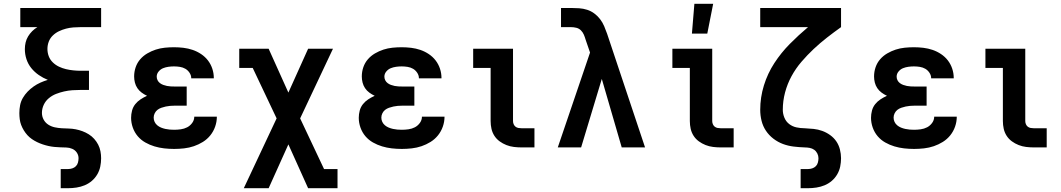

<svg xmlns="http://www.w3.org/2000/svg" viewBox="-20 -777 5590 1012"><path d="M300 215V114H339Q350 114 361 110.5Q372 107 380 99Q388 91 391 79.5Q394 68 394 57Q394 41 385 27.5Q376 14 361 7.5Q346 1 330 0.5Q314 0 298.5 -0.5Q283 -1 267 -2.5Q251 -4 235.5 -7.5Q220 -11 205 -16Q190 -21 175.5 -28Q161 -35 148 -44Q135 -53 124.5 -64.5Q114 -76 105.5 -90Q97 -104 91.5 -118.5Q86 -133 84 -149Q82 -165 82 -181Q82 -202 86 -222.5Q90 -243 100.5 -261Q111 -279 125.5 -294Q140 -309 157 -321Q174 -333 193 -341.5Q212 -350 232 -356Q207 -366 184.5 -381.5Q162 -397 145 -418Q128 -439 119.5 -465Q111 -491 111 -518Q111 -536 115 -553Q119 -570 128 -585Q137 -600 149.5 -612.5Q162 -625 177 -634H87V-735H513V-634H406Q387 -634 367 -632.5Q347 -631 328 -626Q309 -621 291 -612.5Q273 -604 258.5 -590Q244 -576 237 -557.5Q230 -539 230 -519Q230 -499 237 -480.5Q244 -462 258.5 -448Q273 -434 291 -425.5Q309 -417 328 -412.5Q347 -408 367 -406Q387 -404 406 -404H449V-303H406Q384 -303 362 -301.5Q340 -300 318 -295Q296 -290 275.5 -282Q255 -274 237.5 -259.5Q220 -245 210.5 -224.5Q201 -204 201 -182Q201 -163 210 -146.5Q219 -130 234.5 -120Q250 -110 268.5 -106Q287 -102 305.5 -101Q324 -100 342.5 -99.5Q361 -99 379 -95.5Q397 -92 414.5 -85.5Q432 -79 448 -69Q464 -59 476.5 -45Q489 -31 497.5 -14.5Q506 2 509.5 20.5Q513 39 513 57Q513 79 508.5 101Q504 123 492.5 142.5Q481 162 464 176.5Q447 191 426.5 199.5Q406 208 383.5 211.5Q361 215 339 215Z M898 8Q871 8 845 5Q819 2 794 -5.5Q769 -13 746 -26Q723 -39 706 -59Q689 -79 680 -104.5Q671 -130 671 -156Q671 -175 676 -194Q681 -213 693 -228Q705 -243 721 -253.5Q737 -264 755 -272Q740 -279 726.5 -289Q713 -299 704 -312.5Q695 -326 691 -342Q687 -358 687 -374Q687 -399 695 -422.5Q703 -446 719 -464.5Q735 -483 756.5 -495.5Q778 -508 801 -515.5Q824 -523 848.5 -525.5Q873 -528 897 -528Q922 -528 947 -525Q972 -522 995.5 -514Q1019 -506 1040 -492Q1061 -478 1076 -458.5Q1091 -439 1099 -415Q1107 -391 1107 -366V-364H988V-365Q988 -380 979 -393.5Q970 -407 957 -414.5Q944 -422 928.5 -424.5Q913 -427 897 -427Q883 -427 868 -425Q853 -423 839.5 -417.5Q826 -412 816 -400Q806 -388 806 -373Q806 -363 810.5 -354Q815 -345 823 -339Q831 -333 840.5 -329.5Q850 -326 860 -324Q870 -322 880 -321.5Q890 -321 900 -321H964V-220H900Q888 -220 876.5 -219Q865 -218 853.5 -215.5Q842 -213 830.5 -209Q819 -205 810 -198Q801 -191 795.5 -180Q790 -169 790 -157Q790 -145 795 -134.5Q800 -124 809 -116.5Q818 -109 829 -104.5Q840 -100 851.5 -97.5Q863 -95 874.5 -94Q886 -93 898 -93Q915 -93 933 -95.5Q951 -98 966.5 -106Q982 -114 993 -129Q1004 -144 1004 -162H1123Q1123 -135 1114 -109.5Q1105 -84 1088.5 -63.5Q1072 -43 1049.5 -29Q1027 -15 1002 -6.5Q977 2 950.5 5Q924 8 898 8Z M1265 215 1438 -153 1312 -419H1241V-520H1396L1500 -289L1604 -520H1735L1562 -153L1688 114H1759V215H1604L1500 -16L1396 215Z M2098 8Q2071 8 2045 5Q2019 2 1994 -5.5Q1969 -13 1946 -26Q1923 -39 1906 -59Q1889 -79 1880 -104.5Q1871 -130 1871 -156Q1871 -175 1876 -194Q1881 -213 1893 -228Q1905 -243 1921 -253.5Q1937 -264 1955 -272Q1940 -279 1926.5 -289Q1913 -299 1904 -312.5Q1895 -326 1891 -342Q1887 -358 1887 -374Q1887 -399 1895 -422.5Q1903 -446 1919 -464.5Q1935 -483 1956.5 -495.5Q1978 -508 2001 -515.5Q2024 -523 2048.5 -525.5Q2073 -528 2097 -528Q2122 -528 2147 -525Q2172 -522 2195.5 -514Q2219 -506 2240 -492Q2261 -478 2276 -458.5Q2291 -439 2299 -415Q2307 -391 2307 -366V-364H2188V-365Q2188 -380 2179 -393.5Q2170 -407 2157 -414.5Q2144 -422 2128.5 -424.5Q2113 -427 2097 -427Q2083 -427 2068 -425Q2053 -423 2039.5 -417.5Q2026 -412 2016 -400Q2006 -388 2006 -373Q2006 -363 2010.5 -354Q2015 -345 2023 -339Q2031 -333 2040.5 -329.5Q2050 -326 2060 -324Q2070 -322 2080 -321.5Q2090 -321 2100 -321H2164V-220H2100Q2088 -220 2076.5 -219Q2065 -218 2053.5 -215.5Q2042 -213 2030.5 -209Q2019 -205 2010 -198Q2001 -191 1995.5 -180Q1990 -169 1990 -157Q1990 -145 1995 -134.5Q2000 -124 2009 -116.5Q2018 -109 2029 -104.5Q2040 -100 2051.5 -97.5Q2063 -95 2074.5 -94Q2086 -93 2098 -93Q2115 -93 2133 -95.5Q2151 -98 2166.5 -106Q2182 -114 2193 -129Q2204 -144 2204 -162H2323Q2323 -135 2314 -109.5Q2305 -84 2288.5 -63.5Q2272 -43 2249.5 -29Q2227 -15 2202 -6.5Q2177 2 2150.5 5Q2124 8 2098 8Z M2729 0Q2709 0 2688.5 -2.5Q2668 -5 2649 -12.5Q2630 -20 2613.5 -32Q2597 -44 2586 -61Q2575 -78 2570.5 -98Q2566 -118 2566 -139V-419H2474V-520H2684V-139Q2684 -130 2687.5 -122Q2691 -114 2697.5 -109Q2704 -104 2712.5 -102.5Q2721 -101 2729 -101H2797V0Z M2920 0 3090 -500 3067 -567Q3063 -581 3057.5 -594Q3052 -607 3042 -617Q3032 -627 3018 -630.5Q3004 -634 2989 -634H2937V-735H2989Q3011 -735 3032.5 -733.5Q3054 -732 3074.5 -725.5Q3095 -719 3112.5 -706Q3130 -693 3143 -676Q3156 -659 3164.5 -639Q3173 -619 3180 -599L3380 0H3257L3152 -361L3043 0Z M3779 0Q3759 0 3738.5 -2.5Q3718 -5 3699 -12.5Q3680 -20 3663.5 -32Q3647 -44 3636 -61Q3625 -78 3620.5 -98Q3616 -118 3616 -139V-419H3524V-520H3734V-139Q3734 -130 3737.5 -122Q3741 -114 3747.5 -109Q3754 -104 3762.5 -102.5Q3771 -101 3779 -101H3847V0ZM3627 -600 3640 -757H3739L3708 -600Z M4200 215V114H4239Q4250 114 4261 110.5Q4272 107 4280 99Q4288 91 4291 79.5Q4294 68 4294 57Q4294 44 4288 32Q4282 20 4271.5 12.5Q4261 5 4247.5 2.5Q4234 0 4221 0Q4192 -1 4163 -4.5Q4134 -8 4107 -18Q4080 -28 4056.5 -46Q4033 -64 4017 -88Q4001 -112 3994 -140.5Q3987 -169 3987 -198Q3987 -264 4006.5 -327Q4026 -390 4061.5 -444.5Q4097 -499 4143 -545.5Q4189 -592 4239 -634H3987V-735H4413V-634Q4375 -607 4338.5 -578.5Q4302 -550 4268.5 -518.5Q4235 -487 4204.5 -451.5Q4174 -416 4152 -375.5Q4130 -335 4118 -290Q4106 -245 4106 -198Q4106 -177 4114.5 -156.5Q4123 -136 4140 -123Q4157 -110 4178.5 -105.5Q4200 -101 4221 -101Q4245 -100 4268.5 -97.5Q4292 -95 4314 -87Q4336 -79 4355.5 -65Q4375 -51 4388 -32Q4401 -13 4407 10.5Q4413 34 4413 57Q4413 79 4408.5 101Q4404 123 4392.5 142.5Q4381 162 4364 176.5Q4347 191 4326.5 199.5Q4306 208 4283.5 211.5Q4261 215 4239 215Z M4798 8Q4771 8 4745 5Q4719 2 4694 -5.5Q4669 -13 4646 -26Q4623 -39 4606 -59Q4589 -79 4580 -104.5Q4571 -130 4571 -156Q4571 -175 4576 -194Q4581 -213 4593 -228Q4605 -243 4621 -253.5Q4637 -264 4655 -272Q4640 -279 4626.5 -289Q4613 -299 4604 -312.5Q4595 -326 4591 -342Q4587 -358 4587 -374Q4587 -399 4595 -422.5Q4603 -446 4619 -464.5Q4635 -483 4656.5 -495.5Q4678 -508 4701 -515.5Q4724 -523 4748.5 -525.5Q4773 -528 4797 -528Q4822 -528 4847 -525Q4872 -522 4895.5 -514Q4919 -506 4940 -492Q4961 -478 4976 -458.5Q4991 -439 4999 -415Q5007 -391 5007 -366V-364H4888V-365Q4888 -380 4879 -393.5Q4870 -407 4857 -414.5Q4844 -422 4828.5 -424.5Q4813 -427 4797 -427Q4783 -427 4768 -425Q4753 -423 4739.5 -417.5Q4726 -412 4716 -400Q4706 -388 4706 -373Q4706 -363 4710.5 -354Q4715 -345 4723 -339Q4731 -333 4740.5 -329.5Q4750 -326 4760 -324Q4770 -322 4780 -321.5Q4790 -321 4800 -321H4864V-220H4800Q4788 -220 4776.5 -219Q4765 -218 4753.5 -215.5Q4742 -213 4730.5 -209Q4719 -205 4710 -198Q4701 -191 4695.5 -180Q4690 -169 4690 -157Q4690 -145 4695 -134.5Q4700 -124 4709 -116.5Q4718 -109 4729 -104.5Q4740 -100 4751.5 -97.5Q4763 -95 4774.5 -94Q4786 -93 4798 -93Q4815 -93 4833 -95.5Q4851 -98 4866.5 -106Q4882 -114 4893 -129Q4904 -144 4904 -162H5023Q5023 -135 5014 -109.5Q5005 -84 4988.5 -63.5Q4972 -43 4949.5 -29Q4927 -15 4902 -6.5Q4877 2 4850.5 5Q4824 8 4798 8Z M5429 0Q5409 0 5388.5 -2.5Q5368 -5 5349 -12.5Q5330 -20 5313.5 -32Q5297 -44 5286 -61Q5275 -78 5270.5 -98Q5266 -118 5266 -139V-419H5174V-520H5384V-139Q5384 -130 5387.5 -122Q5391 -114 5397.5 -109Q5404 -104 5412.5 -102.5Q5421 -101 5429 -101H5497V0Z"/></svg>

Font: Iosevka Etoile
Style: Bold
Weight: 700
Designer: Belleve Invis
Foundry: Belleve Invis
Version: Version 28.1.0; ttfautohint (v1.8.4)